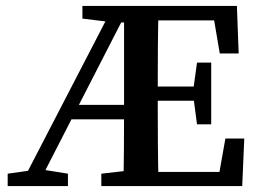

<svg xmlns="http://www.w3.org/2000/svg" viewBox="-20 -630 874 650"><path d="M6 0V-42L105 -56H123L210 -42V0ZM48 0 364 -610H419L106 0ZM190 -226 215 -275H457V-226ZM259 -567V-610H457V-554H366ZM323 0V-42L445 -56H457V0ZM398 0Q399 -60 399.5 -121.5Q400 -183 400 -247V-610H517Q515 -540 514.5 -468.5Q514 -397 514 -325V-292Q514 -216 514.5 -143.5Q515 -71 517 0ZM457 -289V-337H662V-289ZM647 -209 634 -307V-324L647 -418H695V-209ZM457 -561V-610H782L788 -449H724L705 -561ZM457 0V-48H723L743 -161H807L800 0Z"/></svg>

Font: Lisu Bosa
Style: Bold
Weight: 700
Designer: David Morse, Annie Olsen, Victor Gaultney, Frank Grießhammer (Latin)
Foundry: SIL International
Version: Version 2.000